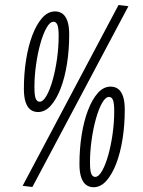

<svg xmlns="http://www.w3.org/2000/svg" viewBox="-20 -755 583 783"><path d="M77.4 -392.4Q77.4 -454.7 86.5 -511.8Q95.6 -568.8 112.6 -612.9Q129.6 -656.9 152.7 -682.7Q175.7 -708.4 204.7 -708.4Q222.3 -708.4 235.1 -699Q247.8 -689.5 255 -668.9Q262.2 -648.4 262.2 -614Q262.2 -551.7 253.2 -494.7Q244.1 -437.7 227.1 -393.6Q210 -349.5 186.8 -323.8Q163.6 -298.1 135 -298.1Q117.6 -298.1 104.7 -307.5Q91.8 -316.9 84.6 -338Q77.4 -359.1 77.4 -392.4ZM198 -666.3Q183.7 -666.3 169.7 -641.5Q155.7 -616.8 144.6 -577.1Q133.5 -537.4 127 -490.8Q120.4 -444.1 120.4 -399.3Q120.4 -365.8 125.6 -353Q130.7 -340.2 141.6 -340.2Q155.9 -340.2 169.9 -364.9Q183.9 -389.6 195 -429.3Q206.1 -469 212.7 -516.2Q219.2 -563.3 219.2 -607.2Q219.2 -641 214.1 -653.6Q208.9 -666.3 198 -666.3ZM112.1 7.6 72.3 2.8 463.3 -734.5 503.7 -729.7ZM304 -85.9Q304 -148.2 313.1 -205.2Q322.2 -262.2 339.2 -306.3Q356.2 -350.4 379.3 -376.1Q402.3 -401.8 431.3 -401.8Q448.9 -401.8 461.7 -392.4Q474.4 -383 481.6 -362.4Q488.8 -341.8 488.8 -307.5Q488.8 -245.2 479.8 -188.1Q470.7 -131.1 453.7 -87Q436.6 -43 413.4 -17.2Q390.2 8.5 361.6 8.5Q344.2 8.5 331.3 -1Q318.4 -10.4 311.2 -31.5Q304 -52.5 304 -85.9ZM424.6 -359.7Q410.3 -359.7 396.3 -335Q382.3 -310.3 371.2 -270.6Q360.1 -230.9 353.6 -184.2Q347 -137.6 347 -92.7Q347 -59.3 352.2 -46.4Q357.3 -33.6 368.2 -33.6Q382.5 -33.6 396.5 -58.4Q410.5 -83.1 421.6 -122.8Q432.7 -162.5 439.3 -209.6Q445.8 -256.8 445.8 -300.6Q445.8 -334.4 440.7 -347.1Q435.5 -359.7 424.6 -359.7Z"/></svg>

Font: Georama
Style: Italic
Weight: 400
Width: 2
Italic angle: -9°
Designer: Jean-Baptiste Levee
Foundry: Production Type
Version: Version 1.000